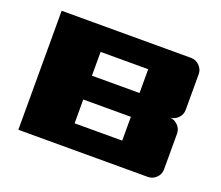

<svg xmlns="http://www.w3.org/2000/svg" viewBox="-90 -629 874 758"><g transform="rotate(20 347.0 -250.0)"><path d="M50 0V-500H594Q614 -500 629 -485Q644 -470 644 -450V-300Q644 -280 630.5 -266Q617 -252 598 -250Q617 -248 630.5 -233.5Q644 -219 644 -200V-50Q644 -29 629 -14.5Q614 0 594 0ZM250 -100H450V-200H250ZM450 -400H250V-300H450Z"/></g></svg>

Font: Tokeely Brookings
Style: Regular
Weight: 400
Designer: Peter Wiegel
Foundry: Peter Wiegel
Version: Version 2.001